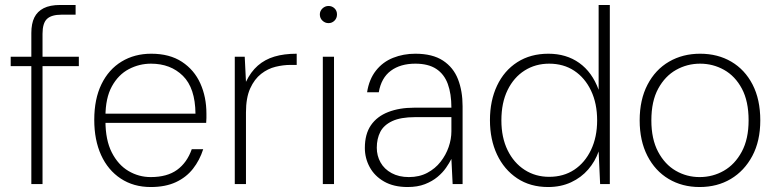

<svg xmlns="http://www.w3.org/2000/svg" viewBox="-20 -740 3125 772"><path d="M106 0V-607Q106 -645 118 -669.5Q130 -694 155.5 -707Q181 -720 222 -720H284V-681H228Q187 -681 169 -664Q151 -647 151 -604V0ZM23 -474V-512H297V-474Z M586 12Q517 12 465.5 -22Q414 -56 386.5 -116.5Q359 -177 359 -258Q359 -342 388 -401.5Q417 -461 469 -492.5Q521 -524 588 -524Q662 -524 711.5 -491.5Q761 -459 785.5 -404.5Q810 -350 810 -283Q810 -274 810 -265.5Q810 -257 809 -246H390V-283H766Q765 -386 715.5 -435Q666 -484 587 -484Q540 -484 498 -462Q456 -440 430 -393Q404 -346 404 -271V-254Q404 -177 429.5 -127Q455 -77 496.5 -52.5Q538 -28 586 -28Q652 -28 692 -57Q732 -86 751 -140H797Q783 -96 756 -61.5Q729 -27 687 -7.5Q645 12 586 12Z M924 0V-512H964L969 -411Q988 -451 1016.5 -476Q1045 -501 1083.5 -512.5Q1122 -524 1173 -524V-479H1148Q1119 -479 1088 -471.5Q1057 -464 1030 -443Q1003 -422 986 -384.5Q969 -347 969 -288V0Z M1278 0V-512H1323V0ZM1301 -647Q1287 -647 1276.5 -657Q1266 -667 1266 -682Q1266 -696 1276.5 -706Q1287 -716 1301 -716Q1315 -716 1325 -706.5Q1335 -697 1335 -682Q1335 -667 1325 -657Q1315 -647 1301 -647Z M1619 12Q1563 12 1524.5 -10Q1486 -32 1466.5 -68Q1447 -104 1447 -145Q1447 -201 1471.5 -236.5Q1496 -272 1541 -289.5Q1586 -307 1645 -307H1795Q1795 -363 1780.5 -402.5Q1766 -442 1734 -463Q1702 -484 1650 -484Q1590 -484 1551.5 -455.5Q1513 -427 1503 -369H1456Q1464 -421 1491.5 -456Q1519 -491 1560.5 -507.5Q1602 -524 1650 -524Q1719 -524 1761 -496.5Q1803 -469 1821.5 -421.5Q1840 -374 1840 -313V0H1800L1795 -101Q1787 -85 1773.5 -65.5Q1760 -46 1739 -28.5Q1718 -11 1688.5 0.5Q1659 12 1619 12ZM1624 -28Q1666 -28 1698 -45Q1730 -62 1751.5 -89.5Q1773 -117 1784 -149Q1795 -181 1795 -212V-269H1649Q1591 -269 1557 -253Q1523 -237 1509 -209.5Q1495 -182 1495 -146Q1495 -114 1510 -87Q1525 -60 1554.5 -44Q1584 -28 1624 -28Z M2184 12Q2112 12 2059.5 -23Q2007 -58 1978.5 -118.5Q1950 -179 1950 -257Q1950 -335 1978.5 -395.5Q2007 -456 2060 -490Q2113 -524 2185 -524Q2257 -524 2309 -487Q2361 -450 2387 -379V-720H2432V0H2393L2387 -131Q2373 -91 2345 -58.5Q2317 -26 2276 -7Q2235 12 2184 12ZM2188 -29Q2246 -29 2289 -57.5Q2332 -86 2356.5 -137.5Q2381 -189 2381 -256Q2381 -324 2356.5 -375.5Q2332 -427 2289 -455.5Q2246 -484 2188 -484Q2133 -484 2089.5 -456.5Q2046 -429 2021 -378Q1996 -327 1996 -256Q1996 -187 2021 -136Q2046 -85 2089.5 -57Q2133 -29 2188 -29Z M2793 12Q2723 12 2668.5 -20.5Q2614 -53 2583 -113.5Q2552 -174 2552 -256Q2552 -339 2583.5 -399.5Q2615 -460 2670 -492Q2725 -524 2795 -524Q2866 -524 2920.5 -492Q2975 -460 3006 -400Q3037 -340 3037 -256Q3037 -173 3005 -113Q2973 -53 2918.5 -20.5Q2864 12 2793 12ZM2793 -28Q2846 -28 2890.5 -53.5Q2935 -79 2962.5 -130Q2990 -181 2990 -256Q2990 -333 2963 -383.5Q2936 -434 2891.5 -459Q2847 -484 2795 -484Q2743 -484 2698.5 -459Q2654 -434 2626.5 -383.5Q2599 -333 2599 -256Q2599 -181 2626 -130Q2653 -79 2697 -53.5Q2741 -28 2793 -28Z"/></svg>

Font: DM Sans 12pt ExtraLight
Style: Regular
Weight: 250
Version: Version 4.004;gftools[0.9.30]